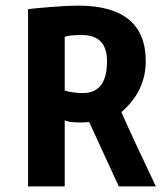

<svg xmlns="http://www.w3.org/2000/svg" viewBox="-20 -665 576 685"><path d="M80.1 0V-631.8Q94.2 -634.8 159.2 -639.9Q224.1 -645 257.8 -645Q500 -645 500 -446.8Q500 -339.8 413.1 -265.1Q449.2 -182.1 536.1 0H403.8Q355 -106.9 297.9 -230Q286.6 -228 268.1 -228Q224.1 -228 210.9 -235.8V0ZM210.9 -533.2V-341.8Q240.7 -333 275.9 -333Q361.8 -333 361.8 -446.8Q361.8 -539.6 272.9 -540Q222.2 -540 210.9 -533.2Z"/></svg>

Font: Tajawal
Style: Bold
Weight: 700
Designer: Boutros Fonts
Foundry: Created by Boutros International 2017
Version: Version 1.700